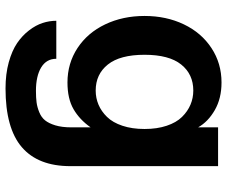

<svg xmlns="http://www.w3.org/2000/svg" viewBox="-82 -492 806 681"><g transform="rotate(90 320.5 -151.0)"><path d="M431.2 -1V-69.8Q403.8 -30.8 366.7 -9.3Q329.6 12.2 272 12.2Q204.1 12.2 149.9 -23.4Q95.7 -59.1 65.9 -121.6Q36.1 -184.1 36.1 -261.2Q36.1 -338.4 65.9 -400.6Q95.7 -462.9 149.9 -498.5Q204.1 -534.2 272 -534.2Q328.6 -534.2 370.1 -510.3Q411.6 -486.3 431.2 -451.2V-522H568.8V2Q568.8 116.2 501.5 174.1Q434.1 231.9 293 231.9Q242.2 231.9 200.7 220.5Q159.2 209 132.3 190.7Q105.5 172.4 87.2 148.4Q68.8 124.5 61 100.3Q53.2 76.2 53.2 51.8H188Q188 86.9 218.8 105.5Q249.5 124 301.8 124Q325.7 124 342.5 121.8Q359.4 119.6 377.4 112.3Q395.5 105 406.2 91.8Q417 78.6 424.1 55.2Q431.2 31.7 431.2 -1ZM300.8 -434.1Q242.7 -434.1 208.3 -391.1Q173.8 -348.1 173.8 -261.2Q173.8 -174.3 208.3 -131.1Q242.7 -87.9 300.8 -87.9Q327.1 -87.9 350.8 -97.9Q374.5 -107.9 394.3 -128.2Q414.1 -148.4 425.5 -182.6Q437 -216.8 437 -261.2Q437 -305.7 425.5 -339.8Q414.1 -374 394.3 -394Q374.5 -414.1 350.8 -424.1Q327.1 -434.1 300.8 -434.1Z"/></g></svg>

Font: Standard
Style: Bold
Weight: 400
Designer: Bryce Wilner
Version: Version 2.000;PS 2.0;hotconv 16.6.51;makeotf.lib2.5.65220 DE